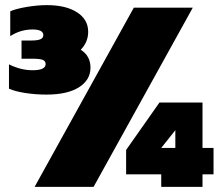

<svg xmlns="http://www.w3.org/2000/svg" viewBox="-20 -729 868 749"><path d="M15 -383V-478Q61 -455 107 -455Q158 -455 158 -479Q158 -491 146.5 -495.5Q135 -500 105 -500H64V-571H103Q127 -571 138 -576Q149 -581 149 -592Q149 -614 107 -614Q60 -614 20 -588V-685Q43 -695 84.5 -702Q126 -709 163 -709Q237 -709 280.5 -681Q324 -653 324 -605Q324 -565 295 -535Q333 -511 333 -465Q333 -417 288 -388.5Q243 -360 161 -360Q120 -360 80 -366Q40 -372 15 -383ZM502 -699H732L345 0H115ZM609 -49H472V-144L602 -329H770V-152H813V-49H770V0H609ZM664 -152V-221L609 -152Z"/></svg>

Font: Prompt Black
Style: Regular
Weight: 900
Designer: Katatrad Team
Foundry: CadsonDemak
Version: Version 1.001